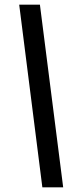

<svg xmlns="http://www.w3.org/2000/svg" viewBox="-20 -720 334 825"><path d="M162 85 62.5 -700H151.5L251.5 85Z"/></svg>

Font: Cabin
Style: Italic
Weight: 400
Width: 4
Italic angle: -10°
Designer: Pablo Impallari
Foundry: Pablo Impallari. http://www.impallari.com Igino Marini. http://www.ikern.com
Version: Version 3.001